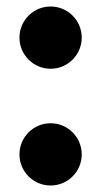

<svg xmlns="http://www.w3.org/2000/svg" viewBox="-20 -562 310 592"><path d="M40 -446C40 -393 83 -350 136 -350C189 -350 232 -393 232 -446C232 -499 189 -542 136 -542C83 -542 40 -499 40 -446ZM40 -86C40 -33 83 10 136 10C189 10 232 -33 232 -86C232 -139 189 -182 136 -182C83 -182 40 -139 40 -86Z"/></svg>

Font: Bodoni* 06
Style: Bold
Weight: 700
Version: Version 2.2